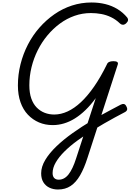

<svg xmlns="http://www.w3.org/2000/svg" viewBox="-20 -1020 1070 1544"><path d="M446 504Q409 504 378 489.5Q347 475 329 446Q311 417 311 374Q311 321 344 266Q377 211 434 156.5Q491 102 563.5 50.5Q636 -1 716 -49Q759 -75 800.5 -98Q842 -121 881 -141.5Q920 -162 952 -179Q967 -186 978 -183Q989 -180 996 -165Q1006 -147 1001.5 -135.5Q997 -124 980 -116Q945 -98 903 -75Q861 -52 816.5 -26.5Q772 -1 727 27Q662 67 603 110Q544 153 499 197.5Q454 242 428.5 286Q403 330 403 372Q403 398 416 411.5Q429 425 452 425Q498 425 531.5 382Q565 339 592 254L750 -231Q710 -176 668 -135.5Q626 -95 583 -68Q540 -41 495 -27.5Q450 -14 404 -14Q344 -14 293.5 -35.5Q243 -57 204.5 -97.5Q166 -138 145 -197.5Q124 -257 124 -333Q124 -420 145 -503.5Q166 -587 204.5 -661.5Q243 -736 297 -797.5Q351 -859 417 -905Q483 -951 558.5 -975.5Q634 -1000 716 -1000Q775 -1000 827.5 -987Q880 -974 924.5 -947Q969 -920 1003 -879Q1011 -869 1009.5 -857Q1008 -845 994 -832Q980 -820 967 -821Q954 -822 945 -831Q912 -863 873.5 -881.5Q835 -900 794 -907.5Q753 -915 711 -915Q643 -915 580 -893Q517 -871 462 -830.5Q407 -790 361.5 -735.5Q316 -681 283.5 -616Q251 -551 233.5 -479.5Q216 -408 216 -334Q216 -273 231.5 -228.5Q247 -184 275 -155.5Q303 -127 339 -113Q375 -99 416 -99Q470 -99 524 -124Q578 -149 631 -198.5Q684 -248 736.5 -323.5Q789 -399 839 -501Q844 -515 857 -521.5Q870 -528 892 -528Q936 -528 927 -501L684 248Q657 333 624 390Q591 447 548 475.5Q505 504 446 504Z"/></svg>

Font: Playwrite SK
Style: Regular
Weight: 400
Designer: Veronika Burian, José Scaglione
Foundry: TypeTogether
Version: Version 1.002